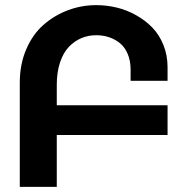

<svg xmlns="http://www.w3.org/2000/svg" viewBox="-20 -728 717 748"><path d="M201.2 0H57.1V-405.8Q57.1 -478 82.5 -536.6Q107.9 -595.2 150.4 -632.1Q192.9 -668.9 245.6 -688.5Q298.3 -708 355 -708Q395.5 -708 434.8 -698.5Q474.1 -689 510 -668.9Q545.9 -648.9 573.2 -620.8Q600.6 -592.8 616.7 -552.7Q632.8 -512.7 632.8 -465.8V-413.1H488.8V-457Q488.8 -491.2 477.5 -517.8Q466.3 -544.4 447.3 -559.8Q428.2 -575.2 404.8 -583Q381.3 -590.8 355 -590.8Q324.2 -590.8 297.4 -579.6Q270.5 -568.4 248.5 -545.7Q226.6 -522.9 213.9 -484.9Q201.2 -446.8 201.2 -397V-317.9H632.8V-202.1H201.2Z"/></svg>

Font: LT Superior
Style: Bold
Weight: 400
Designer: Daniel Lyons
Foundry: LyonsType
Version: Version 1.000